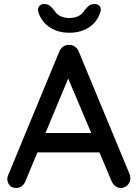

<svg xmlns="http://www.w3.org/2000/svg" viewBox="-20 -926 682 950"><path d="M331 -570 106 -30Q100 -14 88 -5Q76 4 61 4Q39 4 28 -8.5Q17 -21 16 -40Q16 -47 19 -56L273 -670Q280 -687 293.5 -696Q307 -705 323 -704Q338 -704 351 -695Q364 -686 370 -670L621 -65Q625 -55 625 -45Q625 -23 610.5 -9.5Q596 4 578 4Q563 4 550.5 -5.5Q538 -15 532 -30L305 -567ZM146 -172 191 -268H474L491 -172ZM323 -764Q269 -764 229 -789Q189 -814 172 -859Q164 -881 172.5 -893.5Q181 -906 198 -906Q216 -906 226 -898Q236 -890 248 -875Q259 -857 277.5 -847Q296 -837 323 -837Q376 -837 398 -875Q410 -890 420.5 -898Q431 -906 448 -906Q466 -906 474.5 -894Q483 -882 475 -861Q458 -814 418 -789Q378 -764 323 -764Z"/></svg>

Font: Quicksand Light SemiBold
Style: Regular
Weight: 600
Version: Version 3.006